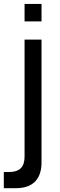

<svg xmlns="http://www.w3.org/2000/svg" viewBox="-30 -748 313 1008"><path d="M99 -635.5V-727.5H188V-635.5ZM-10 240V155H19Q58 155 78.5 135.8Q99 116.5 99 73.5V-540H188V104Q188 171 153.8 205.5Q119.5 240 52.5 240Z"/></svg>

Font: Cns Manrope Med
Style: Regular
Weight: 500
Designer: Mikhail Sharanda
Foundry: Mikhail Sharanda
Version: Version 4.504